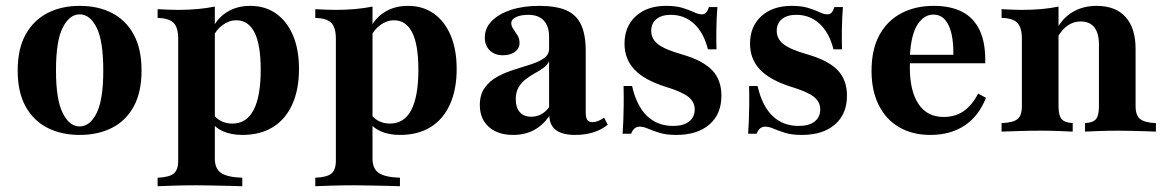

<svg xmlns="http://www.w3.org/2000/svg" viewBox="-20 -449 3975 655"><path d="M251.6 11.3Q189.5 11.3 141.9 -12.9Q94.4 -37.1 67.3 -85.9Q40.3 -134.7 40.3 -208.1Q40.3 -282.3 67.3 -331Q94.4 -379.8 141.9 -404.4Q189.5 -429 251.6 -429Q315.3 -429 362.5 -404.4Q409.7 -379.8 436.3 -331Q462.9 -282.3 462.9 -208.1Q462.9 -134.7 436.3 -85.9Q409.7 -37.1 362.1 -12.9Q314.5 11.3 251.6 11.3ZM251.6 -17.7Q287.1 -17.7 309.7 -63.3Q332.3 -108.9 332.3 -208.1Q332.3 -309.7 309.7 -354.8Q287.1 -400 251.6 -400Q216.9 -400 194 -354.8Q171 -309.7 171 -208.9Q171 -108.9 194 -63.3Q216.9 -17.7 251.6 -17.7Z M517.7 186.3V157.3Q557.3 155.6 572.6 143.1Q587.9 130.6 587.9 99.2V-316.9Q587.9 -355.6 571.8 -371.4Q555.6 -387.1 517.7 -387.9V-417.7Q536.3 -416.9 552.4 -416.1Q568.5 -415.3 587.9 -415.3Q657.3 -415.3 712.9 -426.6V91.9Q712.9 126.6 734.3 141.1Q755.6 155.6 806.5 157.3V186.3Q791.1 185.5 764.9 185.1Q738.7 184.7 708.9 183.9Q679 183.1 650.8 183.1Q608.1 183.1 572.2 184.3Q536.3 185.5 517.7 186.3ZM807.3 11.3Q768.5 11.3 740.7 -1.2Q712.9 -13.7 698.4 -37.1L704 -64.5Q714.5 -46.8 732.3 -37.1Q750 -27.4 772.6 -27.4Q821 -27.4 845.2 -73.8Q869.4 -120.2 869.4 -211.3Q869.4 -296 848.4 -337.9Q827.4 -379.8 786.3 -379.8Q761.3 -379.8 739.1 -363.3Q716.9 -346.8 706.5 -321.8L703.2 -347.6Q718.5 -384.7 752.8 -406.9Q787.1 -429 833.9 -429Q884.7 -429 921.8 -402.8Q958.9 -376.6 979.4 -328.6Q1000 -280.6 1000 -213.7Q1000 -143.5 977 -92.7Q954 -41.9 910.9 -15.3Q867.7 11.3 807.3 11.3Z M1055.6 186.3V157.3Q1095.2 155.6 1110.5 143.1Q1125.8 130.6 1125.8 99.2V-316.9Q1125.8 -355.6 1109.7 -371.4Q1093.5 -387.1 1055.6 -387.9V-417.7Q1074.2 -416.9 1090.3 -416.1Q1106.5 -415.3 1125.8 -415.3Q1195.2 -415.3 1250.8 -426.6V91.9Q1250.8 126.6 1272.2 141.1Q1293.5 155.6 1344.4 157.3V186.3Q1329 185.5 1302.8 185.1Q1276.6 184.7 1246.8 183.9Q1216.9 183.1 1188.7 183.1Q1146 183.1 1110.1 184.3Q1074.2 185.5 1055.6 186.3ZM1345.2 11.3Q1306.5 11.3 1278.6 -1.2Q1250.8 -13.7 1236.3 -37.1L1241.9 -64.5Q1252.4 -46.8 1270.2 -37.1Q1287.9 -27.4 1310.5 -27.4Q1358.9 -27.4 1383.1 -73.8Q1407.3 -120.2 1407.3 -211.3Q1407.3 -296 1386.3 -337.9Q1365.3 -379.8 1324.2 -379.8Q1299.2 -379.8 1277 -363.3Q1254.8 -346.8 1244.4 -321.8L1241.1 -347.6Q1256.5 -384.7 1290.7 -406.9Q1325 -429 1371.8 -429Q1422.6 -429 1459.7 -402.8Q1496.8 -376.6 1517.3 -328.6Q1537.9 -280.6 1537.9 -213.7Q1537.9 -143.5 1514.9 -92.7Q1491.9 -41.9 1448.8 -15.3Q1405.6 11.3 1345.2 11.3Z M1730.6 11.3Q1678.2 11.3 1647.6 -16.1Q1616.9 -43.5 1616.9 -90.3Q1616.9 -126.6 1633.9 -150Q1650.8 -173.4 1677.8 -187.9Q1704.8 -202.4 1735.1 -211.7Q1765.3 -221 1792.3 -229.8Q1819.4 -238.7 1836.3 -250.8Q1853.2 -262.9 1853.2 -283.1V-323.4Q1853.2 -359.7 1835.1 -379Q1816.9 -398.4 1782.3 -398.4Q1756.5 -398.4 1740.3 -390.7Q1724.2 -383.1 1724.2 -370.2Q1724.2 -359.7 1731.5 -349.6Q1738.7 -339.5 1745.6 -328.2Q1752.4 -316.9 1752.4 -302.4Q1752.4 -283.9 1736.7 -272.2Q1721 -260.5 1696 -260.5Q1667.7 -260.5 1650.8 -277Q1633.9 -293.5 1633.9 -321Q1633.9 -353.2 1657.7 -377.4Q1681.5 -401.6 1723 -415.3Q1764.5 -429 1820.2 -429Q1876.6 -429 1911.3 -414.1Q1946 -399.2 1962.1 -365.3Q1978.2 -331.5 1978.2 -274.2V-66.1Q1978.2 -47.6 1983.5 -39.9Q1988.7 -32.3 2001.6 -32.3Q2010.5 -32.3 2020.6 -36.3Q2030.6 -40.3 2041.1 -47.6L2053.2 -23.4Q2032.3 -6.5 2004.4 2.4Q1976.6 11.3 1941.9 11.3Q1856.5 11.3 1854 -53.2Q1831.5 -21 1800.8 -4.8Q1770.2 11.3 1730.6 11.3ZM1791.9 -50.8Q1810.5 -50.8 1825.8 -58.9Q1841.1 -66.9 1853.2 -83.1V-240.3Q1847.6 -227.4 1834.3 -217.7Q1821 -208.1 1804.8 -199.2Q1788.7 -190.3 1773.8 -179Q1758.9 -167.7 1749.2 -151.2Q1739.5 -134.7 1739.5 -110.5Q1739.5 -82.3 1753.2 -66.5Q1766.9 -50.8 1791.9 -50.8Z M2287.1 11.3Q2252.4 11.3 2229.4 4Q2206.5 -3.2 2190.7 -10.1Q2175 -16.9 2162.1 -16.9Q2141.9 -16.9 2133.1 7.3H2104Q2105.6 -15.3 2106.5 -38.7Q2107.3 -62.1 2107.7 -90.3Q2108.1 -118.5 2107.3 -155.6H2136.3Q2151.6 -87.9 2187.1 -53.6Q2222.6 -19.4 2276.6 -19.4Q2311.3 -19.4 2330.6 -34.3Q2350 -49.2 2350 -75.8Q2350 -101.6 2327.8 -119Q2305.6 -136.3 2250 -153.2Q2178.2 -175.8 2144.4 -211.7Q2110.5 -247.6 2110.5 -300Q2110.5 -358.9 2149.2 -394Q2187.9 -429 2252.4 -429Q2285.5 -429 2308.1 -422.2Q2330.6 -415.3 2346.8 -407.7Q2362.9 -400 2374.2 -400Q2383.1 -400 2388.7 -406Q2394.4 -412.1 2398.4 -425H2427.4Q2425.8 -407.3 2425 -388.3Q2424.2 -369.4 2423.8 -344Q2423.4 -318.5 2424.2 -280.6H2395.2Q2380.6 -337.9 2347.6 -368.1Q2314.5 -398.4 2268.5 -398.4Q2237.1 -398.4 2219.4 -383.9Q2201.6 -369.4 2201.6 -343.5Q2201.6 -316.1 2225 -298Q2248.4 -279.8 2308.1 -262.9Q2377.4 -242.7 2409.3 -209.7Q2441.1 -176.6 2441.1 -122.6Q2441.1 -59.7 2400 -24.2Q2358.9 11.3 2287.1 11.3Z M2715.3 11.3Q2680.6 11.3 2657.7 4Q2634.7 -3.2 2619 -10.1Q2603.2 -16.9 2590.3 -16.9Q2570.2 -16.9 2561.3 7.3H2532.3Q2533.9 -15.3 2534.7 -38.7Q2535.5 -62.1 2535.9 -90.3Q2536.3 -118.5 2535.5 -155.6H2564.5Q2579.8 -87.9 2615.3 -53.6Q2650.8 -19.4 2704.8 -19.4Q2739.5 -19.4 2758.9 -34.3Q2778.2 -49.2 2778.2 -75.8Q2778.2 -101.6 2756 -119Q2733.9 -136.3 2678.2 -153.2Q2606.5 -175.8 2572.6 -211.7Q2538.7 -247.6 2538.7 -300Q2538.7 -358.9 2577.4 -394Q2616.1 -429 2680.6 -429Q2713.7 -429 2736.3 -422.2Q2758.9 -415.3 2775 -407.7Q2791.1 -400 2802.4 -400Q2811.3 -400 2816.9 -406Q2822.6 -412.1 2826.6 -425H2855.6Q2854 -407.3 2853.2 -388.3Q2852.4 -369.4 2852 -344Q2851.6 -318.5 2852.4 -280.6H2823.4Q2808.9 -337.9 2775.8 -368.1Q2742.7 -398.4 2696.8 -398.4Q2665.3 -398.4 2647.6 -383.9Q2629.8 -369.4 2629.8 -343.5Q2629.8 -316.1 2653.2 -298Q2676.6 -279.8 2736.3 -262.9Q2805.6 -242.7 2837.5 -209.7Q2869.4 -176.6 2869.4 -122.6Q2869.4 -59.7 2828.2 -24.2Q2787.1 11.3 2715.3 11.3Z M3154 11.3Q3092.7 11.3 3047.6 -14.9Q3002.4 -41.1 2977.8 -90.3Q2953.2 -139.5 2953.2 -207.3Q2953.2 -279.8 2979.8 -329Q3006.5 -378.2 3054.4 -403.6Q3102.4 -429 3165.3 -429Q3223.4 -429 3262.9 -408.5Q3302.4 -387.9 3322.6 -344.8Q3342.7 -301.6 3341.1 -233.1H3044.4L3042.7 -262.1H3232.3Q3233.1 -301.6 3226.2 -332.7Q3219.4 -363.7 3204 -381.5Q3188.7 -399.2 3163.7 -399.2Q3132.3 -399.2 3110.1 -365.3Q3087.9 -331.5 3083.9 -256.5L3085.5 -253.2Q3084.7 -246 3084.3 -237.9Q3083.9 -229.8 3083.9 -218.5Q3083.9 -138.7 3113.3 -94.4Q3142.7 -50 3199.2 -50Q3238.7 -50 3267.3 -69.8Q3296 -89.5 3316.9 -129.8L3343.5 -115.3Q3319.4 -53.2 3271 -21Q3222.6 11.3 3154 11.3Z M3681.5 0V-29Q3708.9 -30.6 3719 -42.7Q3729 -54.8 3729 -87.1V-296.8Q3729 -335.5 3713.3 -355.6Q3697.6 -375.8 3666.1 -375.8Q3642.7 -375.8 3622.6 -362.1Q3602.4 -348.4 3587.9 -321.8V-354.8Q3608.1 -390.3 3642.3 -409.7Q3676.6 -429 3721 -429Q3785.5 -429 3819.8 -391.1Q3854 -353.2 3854 -282.3V-87.1Q3854 -55.6 3869.4 -43.1Q3884.7 -30.6 3923.4 -29V0Q3911.3 -0.8 3890.3 -1.2Q3869.4 -1.6 3844.4 -2.4Q3819.4 -3.2 3795.2 -3.2Q3762.1 -3.2 3729.8 -2Q3697.6 -0.8 3681.5 0ZM3396.8 0V-29Q3436.3 -30.6 3451.2 -42.7Q3466.1 -54.8 3466.1 -87.1V-316.9Q3466.1 -354.8 3450.8 -371Q3435.5 -387.1 3396.8 -387.9V-417.7Q3414.5 -416.9 3431 -416.1Q3447.6 -415.3 3464.5 -415.3Q3502.4 -415.3 3533.5 -418.1Q3564.5 -421 3591.1 -426.6V-87.1Q3591.1 -54.8 3601.6 -42.7Q3612.1 -30.6 3639.5 -29V0Q3621.8 -0.8 3592.3 -2Q3562.9 -3.2 3530.6 -3.2Q3495.2 -3.2 3457.3 -2Q3419.4 -0.8 3396.8 0Z"/></svg>

Font: Playfair 5pt SemiExpanded Light ExtraBold
Style: Regular
Weight: 800
Version: Version 2.001;gftools[0.9.30]